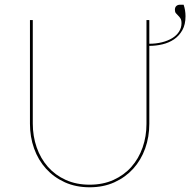

<svg xmlns="http://www.w3.org/2000/svg" viewBox="-20 -785 814 814"><path d="M758.5 -765Q762.5 -753.5 764.5 -741Q766.5 -728.5 766.5 -716Q766.5 -681 753 -657Q739.5 -633 717.8 -618.2Q696 -603.5 668.5 -597Q641 -590.5 613 -590.5V-260Q613 -204.5 595.5 -155.5Q578 -106.5 545 -70Q512 -33.5 465.2 -12.2Q418.5 9 360 9Q301.5 9 254.8 -12.2Q208 -33.5 175 -70Q142 -106.5 124.5 -155.5Q107 -204.5 107 -260V-700H119V-261Q119 -207.5 135.5 -160.2Q152 -113 183 -77.8Q214 -42.5 258.8 -22.2Q303.5 -2 360 -2Q416.5 -2 461.2 -22.2Q506 -42.5 537 -77.5Q568 -112.5 584.5 -159.5Q601 -206.5 601 -260V-700H613V-599.5Q642 -599.5 666.8 -605.8Q691.5 -612 710 -623.2Q728.5 -634.5 739 -650.8Q749.5 -667 749.5 -686.5Q749.5 -700 745 -707Q740.5 -714 735.2 -719Q730 -724 725.8 -729Q721.5 -734 721.5 -743.5Q721.5 -754 727.5 -759.5Q733.5 -765 743.5 -765Z"/></svg>

Font: Lato 2
Style: Regular
Weight: 100
Designer: Lukasz Dziedzic with Adam Twardoch and Botio Nikoltchev
Foundry: tyPoland Lukasz Dziedzic
Version: Version 2.015; 2015-08-06; http://www.latofonts.com/